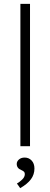

<svg xmlns="http://www.w3.org/2000/svg" viewBox="-20 -760 262 998"><path d="M86 0V-740H136V0ZM85 218 68 194Q82 186 95.5 173Q109 160 109 145Q109 138 105.5 133.5Q102 129 91 124Q67 115 67 92Q67 79 78.5 69Q90 59 108 59Q130 59 144.5 74.5Q159 90 159 116Q159 147 141 171.5Q123 196 85 218Z"/></svg>

Font: Readex Pro ExtraLight
Style: Regular
Weight: 200
Designer: Bonnie Shaver-Troup, Thomas Jockin
Foundry: Lexend
Version: Version 1.203; ttfautohint (v1.8.3)